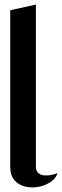

<svg xmlns="http://www.w3.org/2000/svg" viewBox="-20 -820 273 845"><path d="M233 -58Q227 -36 204 -20Q181 -4 151 2Q121 8 92 1.5Q63 -5 44 -26.5Q25 -48 25 -87V-775L138 -800V-87Q138 -67 149 -58Q160 -49 176.5 -48Q193 -47 208.5 -50.5Q224 -54 233 -58Z"/></svg>

Font: Reem Kufi Medium
Style: Regular
Weight: 500
Designer: Khaled Hosny
Version: Version 1.001